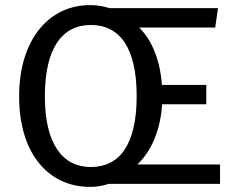

<svg xmlns="http://www.w3.org/2000/svg" viewBox="-20 -721 937 753"><path d="M843 -76H519C576 -131 609 -213 616 -312H789V-388H615C608 -484 577 -562 526 -613H824L835 -689H410C385 -697 360 -701 333 -701C173 -701 55 -567 55 -343C55 -115 173 12 333 12C359 12 383 8 406 0H843ZM156 -343C156 -534 225 -623 336 -623C449 -623 516 -535 516 -344C516 -152 448 -66 336 -66C227 -66 156 -154 156 -343Z"/></svg>

Font: Fira Sans
Style: Regular
Weight: 400
Designer: Carrois Corporate & Edenspiekermann AG
Foundry: Carrois Corporate GbR & Edenspiekermann AG
Version: Version 4.203